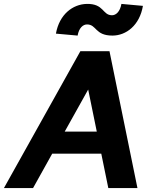

<svg xmlns="http://www.w3.org/2000/svg" viewBox="-62 -962 805 982"><path d="M-42 0H107L205 -176H456L492 0H641L498 -700H349ZM224 -790 335 -780C342 -820 363 -837 383 -837C433 -837 423 -780 513 -780C583 -780 652 -832 669 -932L559 -942C552 -902 531 -884 511 -884C461 -884 471 -944 381 -942C311 -940 242 -890 224 -790ZM269 -289 389 -504 433 -289Z"/></svg>

Font: Uncut Sans
Style: Bold Italic
Weight: 700
Italic angle: -10°
Designer: Kasper Nordkvist
Foundry: Uncut Type
Version: Version 1.111;FEAKit 1.0